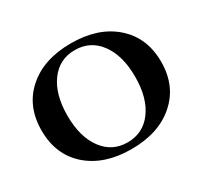

<svg xmlns="http://www.w3.org/2000/svg" viewBox="-132 -793 1041 985"><g transform="rotate(-30 388.5 -300.0)"><path d="M644 -529Q742 -444 742 -300Q742 -156 644 -71Q548 13 387 13Q228 13 131 -71Q34 -156 34 -300Q34 -444 131 -529Q227 -613 387 -613Q548 -613 644 -529ZM533 -100Q588 -174 588 -300Q588 -426 533 -500Q479 -573 387 -573Q296 -573 242 -500Q187 -426 187 -300Q187 -174 242 -100Q296 -27 387 -27Q479 -27 533 -100Z"/></g></svg>

Font: Cinzel Bold(RUS BY LYAJKA)
Style: Regular
Weight: 700
Designer: Natanael Gama
Version: Version 1.001;PS 001.001;hotconv 1.0.56;makeotf.lib2.0.21325